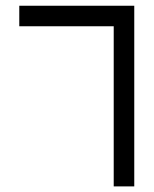

<svg xmlns="http://www.w3.org/2000/svg" viewBox="-20 -665 548 685"><path d="M48.8 -644.5H459V0H385.7V-571.3H48.8Z"/></svg>

Font: Catrinity
Style: Regular
Weight: 400
Designer: Alexander Lange
Foundry: High-Logic / Made with FontCreator
Version: Version 2.090;May 20, 2024;FontCreator 15.0.0.2974 64-bit